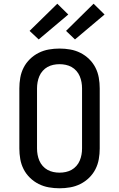

<svg xmlns="http://www.w3.org/2000/svg" viewBox="-20 -1004 640 1032"><path d="M300 8Q271 8 242.5 3Q214 -2 188 -15Q162 -28 141 -48.5Q120 -69 107 -94.5Q94 -120 89 -148.5Q84 -177 84 -206V-529Q84 -558 89 -586.5Q94 -615 107 -640.5Q120 -666 141 -686.5Q162 -707 188 -720Q214 -733 242.5 -738Q271 -743 300 -743Q329 -743 357.5 -738Q386 -733 412 -720Q438 -707 459 -686.5Q480 -666 493 -640.5Q506 -615 511 -586.5Q516 -558 516 -529V-206Q516 -177 511 -148.5Q506 -120 493 -94.5Q480 -69 459 -48.5Q438 -28 412 -15Q386 -2 357.5 3Q329 8 300 8ZM300 -76Q317 -76 333.5 -79.5Q350 -83 364.5 -91Q379 -99 390.5 -112Q402 -125 408.5 -140.5Q415 -156 418 -172.5Q421 -189 421 -206V-529Q421 -546 418 -562.5Q415 -579 408.5 -594.5Q402 -610 390.5 -623Q379 -636 364.5 -644Q350 -652 333.5 -655.5Q317 -659 300 -659Q283 -659 266.5 -655.5Q250 -652 235.5 -644Q221 -636 209.5 -623Q198 -610 191.5 -594.5Q185 -579 182 -562.5Q179 -546 179 -529V-206Q179 -189 182 -172.5Q185 -156 191.5 -140.5Q198 -125 209.5 -112Q221 -99 235.5 -91Q250 -83 266.5 -79.5Q283 -76 300 -76ZM383 -792 335 -838 483 -984 542 -926ZM188 -792 139 -838 288 -984 347 -926Z"/></svg>

Font: Iosevka Etoile Medium
Style: Regular
Weight: 500
Designer: Belleve Invis
Foundry: Belleve Invis
Version: Version 22.1.2; ttfautohint (v1.8.4)